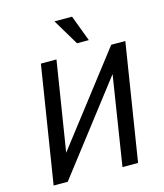

<svg xmlns="http://www.w3.org/2000/svg" viewBox="-132 -1020 954 1118"><g transform="rotate(-15 345.0 -461.0)"><path d="M51 0 163 -705H257L169 -153L159 -150L587 -705H672L560 0H466L553 -554L565 -557L136 0ZM397 -765 303 -922H409L468 -765Z"/></g></svg>

Font: Nunito Sans 7pt Condensed SemiBold
Style: Italic
Weight: 600
Width: 3
Italic angle: -9°
Designer: Vernon Adams
Foundry: Vernon Adams
Version: Version 3.101;gftools[0.9.27]